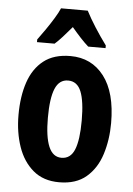

<svg xmlns="http://www.w3.org/2000/svg" viewBox="-55 -807 597 859"><g transform="rotate(5 244.0 -378.0)"><path d="M452 -274Q452 -199 431.5 -134Q411 -69 365 -29.5Q319 10 243 10Q172 10 126 -29Q80 -68 58 -132.5Q36 -197 36 -274Q36 -358 57.5 -421.5Q79 -485 125 -521Q171 -557 245 -557Q340 -557 396 -484Q452 -411 452 -274ZM168 -273Q168 -188 186.5 -144Q205 -100 244 -100Q285 -100 302.5 -143.5Q320 -187 320 -274Q320 -361 302.5 -404Q285 -447 244 -447Q204 -447 186 -404Q168 -361 168 -273ZM304 -766Q321 -733 345.5 -694.5Q370 -656 398 -618V-606H320Q303 -621 284 -641.5Q265 -662 244 -687Q222 -661 203 -640Q184 -619 169 -606H90V-618Q105 -638 124 -665.5Q143 -693 159.5 -720Q176 -747 184 -766Z"/></g></svg>

Font: Noto Sans Lao ExtraCondensed
Style: Bold
Weight: 700
Width: 2
Designer: Monotype Design Team
Foundry: Monotype Imaging Inc.
Version: Version 2.003; ttfautohint (v1.8.4.7-5d5b)